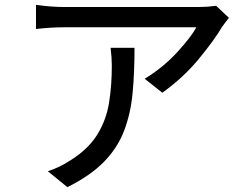

<svg xmlns="http://www.w3.org/2000/svg" viewBox="-20 -742 1040 795"><path d="M652 -358 579 -416Q654 -461 712.5 -524.5Q771 -588 793 -629H245Q192 -629 129 -622V-722Q192 -713 245 -713H805Q838 -713 875 -718L928 -668Q910 -646 899 -630Q868 -577 804 -499Q740 -421 652 -358ZM259 33 178 -33Q230 -50 273 -79Q346 -125 383 -185Q420 -245 431.5 -316.5Q443 -388 443 -469Q443 -504 438 -544H537Q537 -440 529 -356Q521 -272 494 -201Q467 -130 411 -72.5Q355 -15 259 33Z"/></svg>

Font: LXGW 975 Gothic SC
Style: Regular
Weight: 400
Version: Version 2.01;February 25, 2021